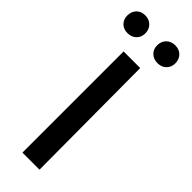

<svg xmlns="http://www.w3.org/2000/svg" viewBox="-280 -865 883 883"><g transform="rotate(45 161.5 -423.0)"><path d="M1 -787Q1 -813 17 -829.5Q33 -846 59 -846Q85 -846 101.5 -829.5Q118 -813 118 -787Q118 -762 101.5 -746Q85 -730 59 -730Q33 -730 17 -746Q1 -762 1 -787ZM255 -730Q228 -730 211.5 -746Q195 -762 195 -787Q195 -813 211.5 -829.5Q228 -846 255 -846Q281 -846 297 -829.5Q313 -813 313 -787Q313 -762 296.5 -746Q280 -730 255 -730ZM106 0V-658H214L217 0Z"/></g></svg>

Font: EauTestText Semibold
Style: Regular
Weight: 600
Designer: Christian Thalmann (Catharsis Fonts)
Version: Version 0.001;PS 000.001;hotconv 1.0.88;makeotf.lib2.5.64775